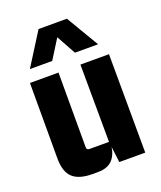

<svg xmlns="http://www.w3.org/2000/svg" viewBox="-135 -800 754 897"><g transform="rotate(-20 242.5 -351.5)"><path d="M196 10H170Q103 10 71.5 -19Q40 -48 40 -115V-490H182V-119Q182 -105 196 -105H293L291 -490H433L435 0H306L293 -105H298Q298 -53 273.5 -21.5Q249 10 196 10ZM305 -713 401 -551H286L227 -658H240L173 -551H62L164 -713Z"/></g></svg>

Font: Gemunu Libre ExtraLight ExtraBold
Style: Regular
Weight: 800
Version: Version 1.100